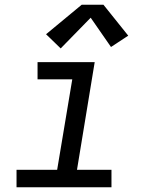

<svg xmlns="http://www.w3.org/2000/svg" viewBox="-20 -793 640 813"><path d="M50 0V-74H222L286 -457H139V-530H381L306 -74H452V0ZM237 -588 175 -648 326 -773H418L523 -642L450 -594L364 -718Z"/></svg>

Font: Iosevka Curly Slab ExObl
Style: Regular
Weight: 400
Width: 7
Italic angle: -9°
Monospace: yes
Designer: Belleve Invis
Foundry: Belleve Invis
Version: Version 11.1.0; ttfautohint (v1.8.3)